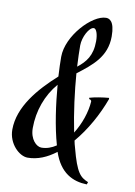

<svg xmlns="http://www.w3.org/2000/svg" viewBox="-118 -725 604 860"><g transform="rotate(10 184.0 -295.0)"><path d="M333 -592C333 -664 307 -670 294 -670C231 -670 126 -559 126 -463C126 -439 127 -408 129 -374C48 -301 -33 -209 -33 -104C-33 -40 18 8 56 8C101 8 144 -10 184 -41C215 51 274 78 338 80L342 69C306 54 287 39 258 -72C255 -82 252 -93 250 -104C301 -164 343 -240 370 -314L369 -319C342 -317 304 -311 281 -304L283 -298C288 -298 293 -294 293 -289C290 -241 271 -185 242 -139C224 -227 212 -323 206 -402C271 -452 333 -499 333 -592ZM176 -69C155 -55 133 -47 109 -47C87 -47 56 -75 56 -127C56 -205 83 -280 132 -337C139 -250 153 -149 176 -69ZM201 -528C201 -566 227 -615 248 -615C259 -615 268 -592 268 -559C268 -493 241 -461 204 -432C202 -470 201 -503 201 -528Z"/></g></svg>

Font: Romanesco
Style: Regular
Weight: 400
Designer: Astigmatic (AOETI)
Foundry: Astigmatic (AOETI)
Version: Version 1.000